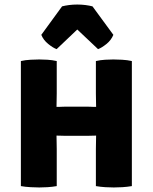

<svg xmlns="http://www.w3.org/2000/svg" viewBox="-20 -820 672 846"><path d="M273 -221.5Q266 -221.5 258.5 -221.8Q251 -222 243.8 -222.2Q236.5 -222.5 229 -222.5Q206 -222.5 182.2 -222Q158.5 -221.5 135 -221.5V-350Q158.5 -350 182.2 -349.5Q206 -349 229 -349Q236.5 -349 243.8 -349.2Q251 -349.5 258.5 -349.8Q266 -350 273 -350H360.5Q367.5 -350 374.8 -349.8Q382 -349.5 389 -349.2Q396 -349 403.5 -349Q427 -349 449.8 -349.5Q472.5 -350 496 -350V-221.5Q472.5 -221.5 449.8 -222Q427 -222.5 403.5 -222.5Q396 -222.5 389 -222.2Q382 -222 374.8 -221.8Q367.5 -221.5 360.5 -221.5ZM230 0Q210 3.5 189 4.8Q168 6 153 6Q139 6 115 4.8Q91 3.5 72 0V-551Q91 -555.5 115 -556.8Q139 -558 153 -558Q168 -558 189 -556.8Q210 -555.5 230 -551V-408Q230 -391 229.5 -377.8Q229 -364.5 229 -349V-222.5Q229 -207 229.5 -194Q230 -181 230 -163.5ZM402.5 -163.5Q402.5 -181 403 -194Q403.5 -207 403.5 -222.5V-349Q403.5 -364.5 403 -377.8Q402.5 -391 402.5 -408V-551Q422 -555.5 443.2 -556.8Q464.5 -558 479.5 -558Q493.5 -558 517.5 -556.8Q541.5 -555.5 561 -551V0Q540 3.5 518.8 4.8Q497.5 6 481.5 6Q465.5 6 444.2 4.8Q423 3.5 402.5 0ZM387.5 -792 479.5 -666.5Q470 -643 448.8 -626Q427.5 -609 412 -603.5L320.5 -690L229.5 -603.5Q214 -609 192.8 -626Q171.5 -643 162 -666.5L253.5 -792Q267 -795.5 284.5 -797.8Q302 -800 320.5 -800Q339 -800 356.5 -797.8Q374 -795.5 387.5 -792Z"/></svg>

Font: Signika SC
Style: Regular
Weight: 300
Designer: Anna Giedryś
Foundry: Anna Giedryś
Version: Version 2.000